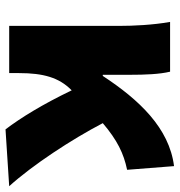

<svg xmlns="http://www.w3.org/2000/svg" viewBox="2 -624 636 679"><g transform="rotate(90 319.5 -285.0)"><path d="M639 0C564 -83 474 -220 416 -331C476 -382 523 -405 581 -417L568 -583C433 -566 333 -459 249 -331H245V-427C245 -481 243 -532 234 -569H58C69 -508 72 -437 72 -392V0H239V-35C239 -121 255 -176 298 -219L300 -221C350 -117 397 -41 438 13Z"/></g></svg>

Font: Noto Sans CJK JP Black
Style: Regular
Weight: 900
Designer: Ryoko NISHIZUKA (kana & ideographs); Paul D. Hunt (Latin, Greek & Cyrillic); Wenlong ZHANG (bopomofo); Sandoll Communica
Foundry: Adobe Systems Incorporated
Version: Version 1.004;PS 1.004;hotconv 1.0.82;makeotf.lib2.5.63406